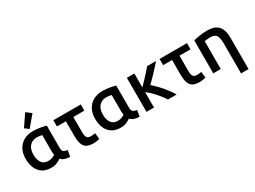

<svg xmlns="http://www.w3.org/2000/svg" viewBox="-55 -1582 3386 2548"><g transform="rotate(-30 1638.5 -308.5)"><path d="M286 11Q208 11 155.5 -23Q103 -57 76 -118Q49 -179 49 -261Q49 -344 81.5 -405Q114 -466 174 -499.5Q234 -533 315 -533Q372 -533 426 -523.5Q480 -514 513 -503V-169Q513 -119 531 -104.5Q549 -90 591 -85L575 10Q527 9 493 -3.5Q459 -16 439 -40Q416 -22 378 -5.5Q340 11 286 11ZM298 -87Q334 -87 361 -98Q388 -109 404 -121Q398 -150 398 -183V-425Q388 -427 367.5 -431Q347 -435 318 -435Q247 -435 206.5 -388Q166 -341 166 -258Q166 -182 198 -134.5Q230 -87 298 -87ZM294 -579 233 -624 353 -802 432 -743Z M931 10Q861 10 824.5 -15.5Q788 -41 774.5 -88.5Q761 -136 761 -202V-427H624V-522H1044V-427H875V-195Q875 -134 892.5 -111.5Q910 -89 952 -89Q972 -89 987 -91Q1002 -93 1018 -96L1028 -3Q1011 2 987 6Q963 10 931 10Z M1350 11Q1272 11 1219.5 -23Q1167 -57 1140 -118Q1113 -179 1113 -261Q1113 -344 1145.5 -405Q1178 -466 1238 -499.5Q1298 -533 1379 -533Q1436 -533 1490 -523.5Q1544 -514 1577 -503V-169Q1577 -119 1595 -104.5Q1613 -90 1655 -85L1639 10Q1591 9 1557 -3.5Q1523 -16 1503 -40Q1480 -22 1442 -5.5Q1404 11 1350 11ZM1362 -87Q1398 -87 1425 -98Q1452 -109 1468 -121Q1462 -150 1462 -183V-425Q1452 -427 1431.5 -431Q1411 -435 1382 -435Q1311 -435 1270.5 -388Q1230 -341 1230 -258Q1230 -182 1262 -134.5Q1294 -87 1362 -87Z M1750 0V-522H1865V-308Q1898 -342 1935.5 -382Q1973 -422 2006.5 -459.5Q2040 -497 2061 -522H2198Q2175 -496 2146 -464Q2117 -432 2085.5 -398.5Q2054 -365 2024 -335Q1994 -305 1972 -283Q2014 -248 2060 -199Q2106 -150 2146 -97.5Q2186 -45 2212 0H2079Q2053 -41 2016.5 -86Q1980 -131 1940.5 -171Q1901 -211 1865 -236V0Z M2558 10Q2488 10 2451.5 -15.5Q2415 -41 2401.5 -88.5Q2388 -136 2388 -202V-427H2251V-522H2671V-427H2502V-195Q2502 -134 2519.5 -111.5Q2537 -89 2579 -89Q2599 -89 2614 -91Q2629 -93 2645 -96L2655 -3Q2638 2 2614 6Q2590 10 2558 10Z M3092 185V-274Q3092 -362 3067.5 -398.5Q3043 -435 2977 -435Q2949 -435 2924.5 -431.5Q2900 -428 2888 -426V0H2773V-504Q2808 -514 2863.5 -523.5Q2919 -533 2987 -533Q3072 -533 3120 -503Q3168 -473 3187.5 -419Q3207 -365 3207 -294V185Z"/></g></svg>

Font: Ubuntu Sans SemiBold
Style: Regular
Weight: 600
Designer: Dalton Maag Ltd
Foundry: Dalton Maag Ltd
Version: Version 1.006; ttfautohint (v1.8.4.7-5d5b)